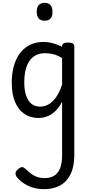

<svg xmlns="http://www.w3.org/2000/svg" viewBox="-20 -815 638 1354"><path d="M290 519Q225 519 175.5 494Q126 469 98 433Q89 420 89.5 406Q90 392 109 377Q127 362 138 363.5Q149 365 162 378Q194 410 225 425.5Q256 441 294 441Q334 441 361.5 424.5Q389 408 403.5 372Q418 336 418 275V-98Q395 -54 367.5 -29Q340 -4 310.5 6.5Q281 17 251 17Q195 17 153 -11Q111 -39 87 -94Q63 -149 63 -232Q63 -284 72.5 -328.5Q82 -373 101 -408.5Q120 -444 147 -468.5Q174 -493 209 -506Q244 -519 287 -519Q320 -519 353.5 -510Q387 -501 418 -485V-489Q418 -502 428 -508.5Q438 -515 460 -515Q482 -515 493 -508.5Q504 -502 504 -489V279Q504 359 478 412.5Q452 466 404.5 492.5Q357 519 290 519ZM263 -63Q294 -63 322.5 -79Q351 -95 375.5 -129.5Q400 -164 418 -219V-405Q387 -425 357 -432.5Q327 -440 297 -440Q270 -440 247.5 -432Q225 -424 207 -407.5Q189 -391 176.5 -366.5Q164 -342 157.5 -309.5Q151 -277 151 -235Q151 -184 163 -145Q175 -106 200 -84.5Q225 -63 263 -63ZM295 -669Q267 -669 253 -684.5Q239 -700 239 -731Q239 -763 253 -779Q267 -795 295 -795Q322 -795 336 -779Q350 -763 350 -731Q351 -700 336.5 -684.5Q322 -669 295 -669Z"/></svg>

Font: Playwrite NG Modern
Style: Regular
Weight: 400
Designer: Veronika Burian, José Scaglione
Foundry: TypeTogether
Version: Version 1.002